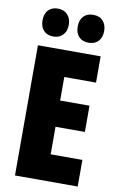

<svg xmlns="http://www.w3.org/2000/svg" viewBox="-100 -983 644 1037"><g transform="rotate(10 221.5 -464.0)"><path d="M403 0H59V-714H403V-570H229V-441H390V-297H229V-146H403ZM60 -851Q60 -888 79.5 -908Q99 -928 131 -928Q165 -928 184.5 -907Q204 -886 204 -851Q204 -817 184.5 -796Q165 -775 131 -775Q99 -775 79.5 -795Q60 -815 60 -851ZM253 -851Q253 -888 272.5 -908Q292 -928 325 -928Q360 -928 379 -907Q398 -886 398 -851Q398 -817 379 -796Q360 -775 325 -775Q291 -775 272 -795.5Q253 -816 253 -851Z"/></g></svg>

Font: Noto Sans Lao UI ExtCond Blk
Style: Regular
Weight: 900
Width: 2
Designer: Monotype Design Team
Foundry: Monotype Imaging Inc.
Version: Version 2.000; ttfautohint (v1.8.4.7-5d5b)